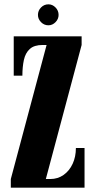

<svg xmlns="http://www.w3.org/2000/svg" viewBox="-20 -868 440 888"><path d="M30 0V-40L195.5 -660H177.5Q138 -660 117.8 -641.5Q97.5 -623 90.5 -590.8Q83.5 -558.5 83.5 -518H43.5V-700H357.5V-660L192 -40H212Q247.5 -40 274.2 -59Q301 -78 316 -110.5Q331 -143 331 -183.5H371V0ZM204 -751Q184 -751 169.8 -765.5Q155.5 -780 155.5 -799Q155.5 -819 169.8 -833.5Q184 -848 204 -848Q222.5 -848 236.8 -833.5Q251 -819 251 -799Q251 -780 236.8 -765.5Q222.5 -751 204 -751Z"/></svg>

Font: Imbue Thin 10pt Black
Style: Regular
Weight: 900
Version: Version 1.102